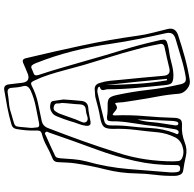

<svg xmlns="http://www.w3.org/2000/svg" viewBox="-25 -834 950 940"><g transform="rotate(-90 450.0 -364.0)"><path d="M357 -288Q356 -284 355.5 -281.5Q355 -279 355 -277Q358 -203 351.5 -129.5Q345 -56 343 17Q342 35 335 44Q328 53 307 52Q266 49 224 65Q189 79 155 71Q121 63 86 58Q71 56 65 43.5Q59 31 59 16Q58 -31 64 -78Q70 -125 71 -172Q72 -249 90.5 -322Q109 -395 120 -469Q123 -489 124 -510.5Q125 -532 126 -553Q126 -576 147 -583Q177 -595 205 -610.5Q233 -626 264 -634Q276 -637 279 -645Q282 -653 281 -663Q280 -686 282 -710Q284 -734 288 -757Q291 -778 311 -783Q352 -795 393.5 -803Q435 -811 478 -818Q504 -823 507 -795Q509 -779 511 -762Q513 -745 515 -728Q521 -691 556 -702Q569 -707 581.5 -712.5Q594 -718 606 -723Q620 -730 626.5 -726.5Q633 -723 636 -708Q668 -574 697 -438.5Q726 -303 745 -166Q750 -129 759.5 -92Q769 -55 778 -18Q787 20 748 33Q694 51 639 66Q584 81 528 90Q505 94 484 76.5Q463 59 461 36Q457 -17 447 -69.5Q437 -122 429 -175Q426 -196 422.5 -216.5Q419 -237 418 -258Q418 -263 416.5 -270.5Q415 -278 409 -273Q397 -264 389 -267Q381 -270 373.5 -277.5Q366 -285 357 -288ZM294 -680Q295 -667 296.5 -655.5Q298 -644 318 -648Q358 -656 398.5 -664Q439 -672 477 -689Q491 -696 496.5 -705Q502 -714 497 -730Q494 -742 492.5 -755Q491 -768 490 -781Q489 -806 463 -801Q439 -797 414.5 -795Q390 -793 367 -785Q338 -776 324 -772.5Q310 -769 305 -763.5Q300 -758 299 -744Q298 -730 295 -700Q294 -695 294 -690Q294 -685 294 -680ZM130 12Q131 22 131.5 33.5Q132 45 145 52Q172 65 204.5 54Q237 43 249 15Q267 -22 272 -64Q277 -120 284 -175Q291 -230 289 -286Q289 -318 299 -330Q309 -342 341 -348Q365 -352 388.5 -357.5Q412 -363 436 -370Q446 -373 457 -373.5Q468 -374 478 -375Q506 -379 514 -350Q522 -325 524.5 -300.5Q527 -276 529 -251Q534 -198 539.5 -144.5Q545 -91 549 -38Q552 -2 586 -10Q612 -16 637 -22Q662 -28 687 -33Q710 -37 704 -59Q700 -79 696 -99.5Q692 -120 687 -139Q662 -236 631.5 -331.5Q601 -427 576 -524Q566 -562 554 -599.5Q542 -637 525 -672Q521 -681 516.5 -685Q512 -689 501 -684Q461 -663 417 -653.5Q373 -644 329 -635Q303 -630 293 -604Q260 -519 229.5 -433.5Q199 -348 172 -262Q150 -195 140 -126.5Q130 -58 130 12ZM326 -269Q325 -305 330.5 -311.5Q336 -318 364 -313Q373 -312 382.5 -312Q392 -312 402 -312Q428 -313 438 -305Q448 -297 454 -271Q471 -193 480 -113.5Q489 -34 507 43Q511 61 518.5 67Q526 73 545 70Q592 62 637 48Q682 34 728 21Q749 15 755.5 3Q762 -9 757 -29Q742 -96 728.5 -164Q715 -232 705 -300Q692 -393 669 -484Q646 -575 611 -663Q607 -674 600.5 -682Q594 -690 580 -682Q571 -678 559 -673.5Q547 -669 553 -650Q573 -590 590.5 -529Q608 -468 626 -406Q649 -324 674.5 -241.5Q700 -159 719 -75Q726 -49 726 -38Q726 -27 716 -22.5Q706 -18 680 -13Q677 -13 673.5 -12Q670 -11 667 -11Q638 -7 610 1Q582 9 553 10Q524 10 514.5 2Q505 -6 503 -33Q496 -103 489.5 -172Q483 -241 483 -311Q483 -318 480.5 -325.5Q478 -333 479.5 -339.5Q481 -346 493 -350Q497 -351 494.5 -355Q492 -359 489 -360Q484 -361 478.5 -362Q473 -363 468 -362Q432 -354 396.5 -345.5Q361 -337 326 -328Q306 -322 306 -299Q306 -279 305.5 -258.5Q305 -238 303 -218Q296 -160 293 -101Q290 -42 269 14Q267 18 264 25Q261 32 269 35Q277 37 281.5 31.5Q286 26 287 19Q291 -5 295 -29Q299 -53 302 -77Q307 -127 315.5 -176.5Q324 -226 326 -269ZM76 -5Q76 5 76 12Q76 19 77 25Q79 45 97 43Q112 43 112 25V14Q111 -84 132.5 -179Q154 -274 188 -366Q209 -423 229.5 -480.5Q250 -538 270 -596Q272 -601 274.5 -606.5Q277 -612 272 -616Q268 -621 263 -618Q258 -615 253 -613Q230 -603 207 -592.5Q184 -582 161 -571Q151 -567 148.5 -560Q146 -553 145 -543Q143 -512 140.5 -480Q138 -448 130 -417Q101 -314 92.5 -210Q84 -106 76 -5ZM433 -528Q432 -507 430 -485Q428 -463 426 -441Q423 -410 394 -407Q377 -406 359.5 -402.5Q342 -399 325 -396Q311 -394 307 -400.5Q303 -407 304 -418Q307 -438 314.5 -457.5Q322 -477 327 -496Q332 -512 337.5 -527Q343 -542 349 -557Q351 -562 354 -568Q357 -574 361 -578Q383 -599 411 -592Q424 -590 425.5 -578.5Q427 -567 429 -556Q430 -549 431 -542.5Q432 -536 433 -528ZM416 -536Q413 -547 413.5 -559Q414 -571 400 -575Q384 -580 376 -569Q368 -558 363 -546Q356 -527 349.5 -508.5Q343 -490 336 -470Q331 -457 323.5 -440.5Q316 -424 325 -415Q334 -406 351 -412Q368 -418 383 -419Q407 -420 409 -447Q410 -470 412.5 -492Q415 -514 416 -536ZM504 -319Q505 -244 509.5 -169.5Q514 -95 527 -21Q532 -21 534 -22Q527 -96 519.5 -170.5Q512 -245 504 -319ZM335 -166Q325 -134 322.5 -100Q320 -66 314 -33Q312 -20 310 -7Q308 6 306 20Q306 24 307 28.5Q308 33 314 34Q319 35 321.5 31.5Q324 28 325 24Q326 19 327 14.5Q328 10 328 5Q330 -37 332 -80Q334 -123 335 -166Z"/></g></svg>

Font: Rock 3D
Style: Regular
Weight: 400
Version: Version 1.000